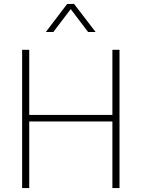

<svg xmlns="http://www.w3.org/2000/svg" viewBox="-20 -952 717 972"><path d="M92 -700H128V-370H549V-700H585V0H549V-337H128V0H92ZM320 -932H355L464 -790H426L338 -906L250 -790H212Z"/></svg>

Font: Bai Jamjuree ExtraLight
Style: Regular
Weight: 275
Designer: Katatrad Aksorn Co.,Ltd.
Foundry: Cadson Demak Co.,Ltd.
Version: Version 1.000; ttfautohint (v1.6)